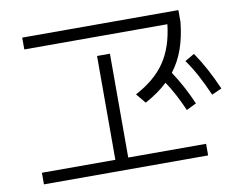

<svg xmlns="http://www.w3.org/2000/svg" viewBox="-75 -791 1087 875"><g transform="rotate(-10 469.0 -354.0)"><path d="M60.5 -70.3H400.4V-550.8H460V-70.3H820.3V-16.6H60.5ZM79.1 -692.4H801.8V-637.7Q794.9 -568.8 775.6 -514.2Q756.3 -459.5 722.7 -416Q769 -346.7 806.6 -259.8L760.7 -237.3Q726.1 -317.4 686.5 -376.5Q643.6 -335.9 582 -302.7L544.9 -347.7Q636.7 -396 683.1 -464.6Q729.5 -533.2 741.2 -637.7H79.1ZM793 -458 836.9 -483.4Q864.3 -443.4 887 -401.1Q909.7 -358.9 932.6 -306.6L886.7 -286.1Q862.3 -340.8 840.6 -381.3Q818.8 -421.9 793 -458Z"/></g></svg>

Font: Pretendard Light
Style: Regular
Weight: 300
Designer: Base glyphs from Inter by Rasmus Andersson; Hangeul glyphs from Noto Sans CJK(Source Han Sans) by Jang Soo-young and Kan
Foundry: Kil Hyung-jin
Version: Version 1.309